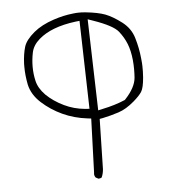

<svg xmlns="http://www.w3.org/2000/svg" viewBox="-46 -588 591 658"><g transform="rotate(-5 250.0 -259.5)"><path d="M380.9 -468.3Q397.5 -447.3 406.7 -424.1Q416 -400.9 419.4 -367.7Q420.9 -351.1 420.9 -335.9Q420.9 -320.8 419.9 -307.1Q417 -273.4 381.8 -235.8L379.9 -233.9Q344.7 -218.8 301.8 -210L286.1 -206.5L277.3 -520.5L295.4 -514.2Q363.3 -490.7 380.9 -468.3ZM107.9 -467.8Q150.9 -505.4 234.9 -516.1L249 -517.6L256.8 -214.4L242.2 -215.3Q203.6 -218.8 170.4 -234.9Q134.8 -252 109.9 -276.4Q86.4 -300.3 80.6 -326.7Q75.2 -350.1 75.2 -374.8Q75.2 -399.4 80.3 -423.8Q85.4 -448.2 107.9 -467.8ZM449.2 -305.7Q450.2 -318.4 450.2 -326.2Q450.2 -334 450.2 -343.5Q450.2 -353 448.2 -371.1Q444.8 -406.7 434.1 -442.4Q424.3 -475.6 395.5 -498Q364.7 -521.5 339.4 -531.2Q314.5 -540.5 272 -544.9Q263.2 -545.9 257.8 -545.9Q252.4 -545.9 246.1 -545.9Q239.7 -545.9 228 -544.4Q195.8 -541 162.1 -529.8Q119.1 -515.6 92.3 -493.2Q62.5 -468.3 55.7 -445.3Q48.3 -420.9 46.9 -387.2Q46.9 -382.3 46.9 -377Q46.9 -348.1 53.2 -315.9Q61 -280.3 91.8 -252.2Q122.6 -224.1 162.1 -205.8Q201.7 -187.5 247.6 -182.1L259.8 -180.7L253.4 4.4Q252.9 7.3 252.9 9.3Q252.9 16.1 257.3 22L266.6 26.9Q272.9 26.9 277.8 23.9Q283.7 10.7 284.7 -4.4Q285.6 -23.9 288.6 -176.8L299.3 -178.7Q327.6 -184.6 354.5 -193.4Q381.3 -202.1 409.2 -226.1Q429.7 -243.7 438 -256.8Q446.3 -270 449.2 -305.7Z"/></g></svg>

Font: NaikaiFont
Style: ExtraLight
Weight: 200
Version: Version 1.89